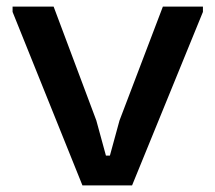

<svg xmlns="http://www.w3.org/2000/svg" viewBox="-20 -560 650 580"><path d="M18 -524V-540H142L271 -196L300 -90H312L341 -196L472 -540H593V-524L379 0H229Z"/></svg>

Font: Encode Sans Wide
Style: Medium
Weight: 500
Designer: Pablo Impallari, Andres Torresi
Foundry: Pablo Impallari, Andres Torresi
Version: Version 1.000; ttfautohint (v1.00) -l 8 -r 50 -G 200 -x 14 -